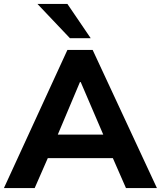

<svg xmlns="http://www.w3.org/2000/svg" viewBox="-31 -960 821 980"><path d="M-11 0 313 -705H442L770 0H612L545 -153H213L146 0ZM377 -541 264 -273H496L381 -541ZM326 -765 160 -940H313L432 -765Z"/></svg>

Font: Mulish ExtraBold
Style: Regular
Weight: 800
Designer: Vernon Adams
Foundry: Vernon Adams
Version: Version 3.603; ttfautohint (v1.8.3)